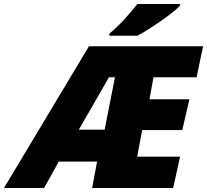

<svg xmlns="http://www.w3.org/2000/svg" viewBox="-78 -947 1043 967"><path d="M370 -714H945L912 -558H695L675 -447H876L840 -292H638L613 -158H829L794 0H386L411 -133H218L144 0H-58ZM449 -294 501 -558H471L319 -294ZM473 -778Q506 -804 544 -845Q582 -886 614 -927H829V-920Q809 -895 737 -844.5Q665 -794 614 -767H473Z"/></svg>

Font: Noto Sans Display Black
Style: Italic
Weight: 900
Italic angle: -12°
Designer: Monotype Design team
Foundry: Monotype Imaging Inc.
Version: Version 1.000